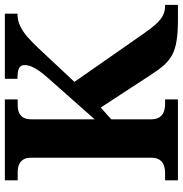

<svg xmlns="http://www.w3.org/2000/svg" viewBox="-1 -753 754 792"><g transform="rotate(-90 376.0 -357.0)"><path d="M28.1 0V-53H58.5Q75.9 -53 90 -58.1Q104.2 -63.2 112.8 -75.7Q121.4 -88.1 121.4 -110.2V-605.2Q121.4 -626.5 113.4 -638.6Q105.4 -650.8 92.1 -655.9Q78.8 -661 62 -661H28.1V-714H362.1V-661H336.9Q320.7 -661 307.8 -655.7Q294.9 -650.4 287.3 -638Q279.8 -625.6 279.8 -602.9V-343.5L444.5 -529.5Q465.9 -553.3 478.6 -571Q491.2 -588.7 497.4 -603.8Q503.5 -618.8 503.5 -632.4Q503.5 -648.9 490.7 -655.4Q477.8 -662 447 -662V-714H715.6V-662Q688.5 -662 664.8 -650.8Q641.1 -639.6 618.5 -619.7Q596 -599.9 571.7 -573.8L434.2 -427L636 -137.7Q657.3 -107 674.7 -88.4Q692.1 -69.9 709.5 -61.4Q726.8 -53 747.7 -53H752V0H691.7Q639.4 0 604.6 -5.5Q569.8 -10.9 545.6 -23.8Q521.5 -36.7 502.4 -58.6Q483.3 -80.4 462 -113.8L328.3 -318.4L279.8 -275V-111.1Q279.8 -89.4 288.2 -76.5Q296.6 -63.6 311.3 -58.3Q325.9 -53 342.7 -53H362.1V0Z"/></g></svg>

Font: Noto Serif Khmer
Style: Regular
Weight: 400
Designer: Danh Hong and the Monotype Design Team
Foundry: Monotype Imaging Inc.
Version: Version 2.003